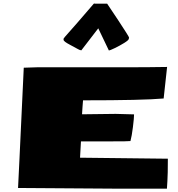

<svg xmlns="http://www.w3.org/2000/svg" viewBox="-20 -1097 1040 1121"><path d="M351.1 -864.7V-871.1Q351.1 -873.5 381.8 -907.7Q413.1 -941.9 526.4 -1074.2Q528.8 -1076.7 530.5 -1076.7Q532.2 -1076.7 533.2 -1075.7H605.5Q606.4 -1075.7 669.9 -979.2Q733.4 -882.8 733.4 -877.9Q733.4 -873 731.9 -871.1V-870.1Q731.9 -862.8 705.1 -846.2Q678.2 -829.6 649.7 -815.9Q621.1 -802.2 615.7 -802.2L553.7 -931.6Q458 -807.6 456.1 -804.7V-803.2Q446.8 -803.2 436 -809.8Q425.3 -816.4 388.2 -835.7Q351.1 -855 351.1 -864.7ZM954.6 4.4H643.6L85.4 0.5L93.8 -171.4Q118.7 -688.5 118.7 -701.7Q177.2 -704.1 195.3 -704.1H689.5Q854 -704.1 955.6 -706.1L935.5 -522Q817.4 -511.2 464.8 -511.2Q463.4 -499.5 461.7 -471.7Q460 -443.8 459 -429.7Q599.6 -432.1 655.3 -432.1L762.7 -429.2Q762.7 -407.7 756.1 -355Q749.5 -302.2 741.7 -273.4Q733.9 -271.5 620.1 -271.5H452.6L447.3 -176.3L960 -170.4Q960 -78.1 957.3 -38.8Q954.6 0.5 954.6 4.4Z"/></svg>

Font: Seymour One
Style: Book
Weight: 400
Designer: vernon adams
Foundry: vernon adams
Version: Version 1.000; ttfautohint (v0.93) -l 8 -r 50 -G 200 -x 0 -w